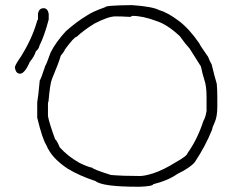

<svg xmlns="http://www.w3.org/2000/svg" viewBox="-20 -709 870 733"><path d="M483.4 -689.5Q563 -684.1 588.9 -669.9Q619.6 -661.6 663.1 -628.9Q702.1 -599.6 741.2 -543Q741.2 -539.1 774.4 -492.2Q780.3 -476.1 788.1 -462.9Q797.9 -421.9 807.6 -388.7Q809.6 -366.7 809.6 -337.9V-300.8Q809.6 -264.6 799.8 -242.2Q790 -221.2 790 -214.8Q764.6 -151.4 723.6 -89.8Q706.1 -68.8 657.2 -44.9Q619.1 -18.6 565.4 -5.9Q563.5 2 514.6 3.9H504.9Q371.6 3.9 344.7 -17.6Q283.2 -38.1 239.3 -64.5Q176.8 -105.5 157.2 -154.3Q141.6 -178.7 122.1 -259.8V-318.4Q126 -338.9 131.8 -402.3Q135.3 -403.8 153.3 -459Q155.8 -459.5 172.9 -507.8Q192.4 -547.4 231.4 -589.8Q274.9 -627.9 309.6 -648.4Q332.5 -664.6 381.8 -681.6Q381.8 -688.5 483.4 -689.5ZM477.5 -644.5Q442.9 -646.5 420.9 -646.5Q393.6 -646.5 340.8 -619.1Q300.8 -594.7 272.5 -568.4Q263.2 -568.4 227.5 -519.5Q227.5 -515.1 211.9 -496.1Q204.1 -468.3 178.7 -408.2Q170.9 -390.1 165 -320.3Q163.1 -320.3 163.1 -314.5V-265.6Q168.9 -235.8 190.4 -177.7Q197.3 -172.9 208 -146.5Q240.2 -111.3 282.2 -87.9Q313 -72.3 333 -68.4Q333 -63.5 403.3 -41Q448.2 -37.1 512.7 -37.1H514.6Q531.7 -37.1 563.5 -46.9Q602.5 -59.1 651.4 -89.8Q694.8 -113.8 696.3 -125Q733.4 -176.3 756.8 -248Q764.2 -259.3 768.6 -285.2V-337.9Q768.6 -379.9 760.7 -402.3Q752.9 -426.3 747.1 -455.1L704.1 -523.4Q688.5 -540 667 -570.3Q619.6 -615.2 577.1 -628.9Q524.9 -648.4 485.4 -648.4ZM146.5 -677.7Q162.1 -677.7 166 -656.2V-634.8Q149.4 -571.8 130.9 -535.2Q127 -520 117.2 -513.7Q111.8 -494.6 93.8 -472.7Q74.2 -427.7 56.6 -427.7Q41 -427.7 37.1 -449.2V-453.1Q37.1 -460 60.5 -494.1Q103 -562.5 121.1 -627Q121.1 -629.9 125 -634.8V-656.2Q128.4 -677.7 146.5 -677.7Z"/></svg>

Font: CEF Fonts CJK
Style: Regular
Weight: 400
Designer: PartyBoss (派对大魔王)
Version: Release 2.25